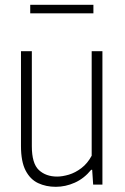

<svg xmlns="http://www.w3.org/2000/svg" viewBox="-20 -748 505 778"><path d="M206 9Q166.5 9 134.5 -6Q102.5 -21 83.8 -57Q65 -93 65 -156.5V-540.5H109V-155.5Q109 -85.5 137.5 -59Q166 -32.5 211.5 -32.5Q232.5 -32.5 258.8 -40.2Q285 -48 309.8 -66.8Q334.5 -85.5 351.5 -117V-540.5H395V0H357.5L353.5 -60H349.5Q320.5 -24.5 283 -7.8Q245.5 9 206 9ZM102.5 -694V-728.5H358.5V-694Z"/></svg>

Font: Encode Sans Cnd XLt
Style: Regular
Weight: 200
Width: 3
Designer: Multiple Designers
Foundry: Impallari Type
Version: Version 3.002; ttfautohint (v1.8.3) -l 8 -r 50 -G 200 -x 14 